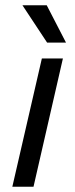

<svg xmlns="http://www.w3.org/2000/svg" viewBox="-20 -710 287 730"><path d="M159.2 -547.9 65.4 -689.9H157.7L231 -547.9ZM26.9 0 139.2 -487.8H219.2L107.4 0Z"/></svg>

Font: HK Grotesk Italic
Style: Regular
Weight: 400
Italic angle: -13°
Designer: Alfredo Marco Pradil and Stefan Peev
Foundry: Hanken Design Co.
Version: Version 1.000;PS 001.000;hotconv 1.0.88;makeotf.lib2.5.64775